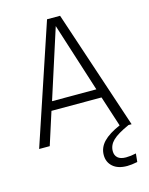

<svg xmlns="http://www.w3.org/2000/svg" viewBox="-132 -767 828 1067"><g transform="rotate(-15 282.5 -233.5)"><path d="M408 118Q408 142 423.5 156Q439 170 471 170Q498 170 529 163L524 211Q489 218 465 218Q412 218 383 192.5Q354 167 354 126Q354 83 385.5 50Q417 17 482 -11L425 -187H137L77 0H16L245 -685H320L548 0H530Q463 30 435.5 56.5Q408 83 408 118ZM409 -238 282 -636 154 -238Z"/></g></svg>

Font: Statis Sans Light
Style: Regular
Weight: 300
Designer: bBox Type GmbH
Foundry: bBox Type GmbH
Version: Version 1.000